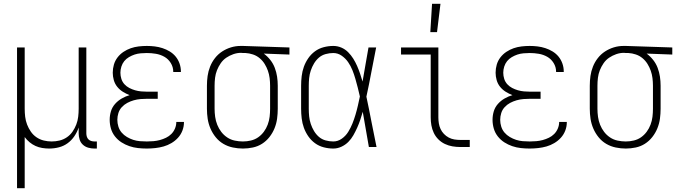

<svg xmlns="http://www.w3.org/2000/svg" viewBox="-20 -768 3540 1003"><path d="M69 215V-520H109V-200Q109 -179 111.5 -158Q114 -137 121.5 -117.5Q129 -98 141 -80.5Q153 -63 170.5 -51Q188 -39 208.5 -34Q229 -29 250 -29Q271 -29 291.5 -34Q312 -39 329.5 -51Q347 -63 359 -80.5Q371 -98 378.5 -117.5Q386 -137 388.5 -158Q391 -179 391 -200V-520H431V-71Q431 -63 433.5 -54.5Q436 -46 442 -40Q448 -34 456.5 -31.5Q465 -29 473 -29H486V8H473Q457 8 441 3.5Q425 -1 413 -12Q401 -23 396 -39Q391 -55 391 -71V-102Q383 -78 368.5 -56.5Q354 -35 333.5 -20Q313 -5 288 1.5Q263 8 237 8Q219 8 200.5 5Q182 2 165.5 -5.5Q149 -13 134.5 -25Q120 -37 109 -52V215Z M747 8Q724 8 701 5.5Q678 3 656 -4.5Q634 -12 614.5 -24.5Q595 -37 580.5 -55.5Q566 -74 559.5 -96.5Q553 -119 553 -142Q553 -165 559.5 -186.5Q566 -208 581 -225Q596 -242 616 -253.5Q636 -265 657 -271Q639 -278 622 -288.5Q605 -299 592.5 -314.5Q580 -330 574.5 -349.5Q569 -369 569 -388Q569 -410 575 -430.5Q581 -451 594 -468Q607 -485 625 -497Q643 -509 663 -516Q683 -523 704.5 -525.5Q726 -528 747 -528Q768 -528 788.5 -525.5Q809 -523 829 -516.5Q849 -510 867 -499Q885 -488 898 -472Q911 -456 918 -436Q925 -416 925 -395V-392H885V-394Q885 -418 872 -439Q859 -460 838.5 -471.5Q818 -483 794.5 -487Q771 -491 747 -491Q731 -491 714.5 -489.5Q698 -488 683 -483Q668 -478 653.5 -469.5Q639 -461 629 -448.5Q619 -436 614 -420Q609 -404 609 -388Q609 -372 614 -356Q619 -340 630 -328Q641 -316 655.5 -308.5Q670 -301 685.5 -296.5Q701 -292 717.5 -290.5Q734 -289 750 -289H804V-252H750Q732 -252 714 -250.5Q696 -249 678.5 -244Q661 -239 645 -230.5Q629 -222 616.5 -208.5Q604 -195 598.5 -177.5Q593 -160 593 -142Q593 -124 598.5 -106.5Q604 -89 615.5 -75.5Q627 -62 643 -52.5Q659 -43 676 -37.5Q693 -32 711 -30.5Q729 -29 747 -29Q764 -29 781.5 -30.5Q799 -32 815.5 -36.5Q832 -41 847.5 -48.5Q863 -56 875 -68Q887 -80 894 -96.5Q901 -113 901 -130V-131H941V-129Q941 -107 933 -86Q925 -65 910 -48.5Q895 -32 875.5 -20.5Q856 -9 835 -3Q814 3 791.5 5.5Q769 8 747 8Z M1249 8Q1223 8 1196.5 2.5Q1170 -3 1147 -16.5Q1124 -30 1107 -51Q1090 -72 1079.5 -96.5Q1069 -121 1065 -147Q1061 -173 1061 -200V-320Q1061 -346 1064.5 -371Q1068 -396 1077.5 -420Q1087 -444 1103 -464.5Q1119 -485 1140.5 -499Q1162 -513 1186.5 -520.5Q1211 -528 1237 -528H1250L1492 -520V-483L1358 -488Q1377 -474 1392 -455Q1407 -436 1415.5 -413.5Q1424 -391 1427.5 -367.5Q1431 -344 1431 -320V-200Q1431 -174 1427.5 -148Q1424 -122 1414 -97.5Q1404 -73 1387.5 -52Q1371 -31 1349 -17Q1327 -3 1301 2.5Q1275 8 1249 8ZM1249 -29Q1270 -29 1291 -34Q1312 -39 1329 -51Q1346 -63 1358.5 -80Q1371 -97 1378.5 -117Q1386 -137 1388.5 -158Q1391 -179 1391 -200V-320Q1391 -340 1388.5 -360Q1386 -380 1379.5 -398.5Q1373 -417 1362.5 -434Q1352 -451 1336.5 -464Q1321 -477 1301.5 -483.5Q1282 -490 1263 -491H1250Q1247 -491 1244.5 -491.5Q1242 -492 1240 -492Q1219 -492 1199 -485Q1179 -478 1162 -466.5Q1145 -455 1133 -437.5Q1121 -420 1113.5 -401Q1106 -382 1103.5 -361.5Q1101 -341 1101 -320V-200Q1101 -179 1104 -157.5Q1107 -136 1115 -116Q1123 -96 1136 -79Q1149 -62 1167 -50Q1185 -38 1206.5 -33.5Q1228 -29 1249 -29Z M1721 8Q1696 8 1671 1.5Q1646 -5 1625.5 -20Q1605 -35 1590.5 -56Q1576 -77 1567.5 -100.5Q1559 -124 1556 -149.5Q1553 -175 1553 -200V-320Q1553 -345 1556 -370.5Q1559 -396 1567.5 -419.5Q1576 -443 1590.5 -464Q1605 -485 1625.5 -500Q1646 -515 1671 -521.5Q1696 -528 1721 -528Q1743 -528 1763 -519.5Q1783 -511 1798.5 -495.5Q1814 -480 1825.5 -461.5Q1837 -443 1845.5 -423.5Q1854 -404 1861 -383.5Q1868 -363 1874 -342Q1882 -387 1889.5 -431.5Q1897 -476 1905 -520H1945Q1932 -456 1920 -391.5Q1908 -327 1894 -263Q1908 -198 1920.5 -132Q1933 -66 1947 0H1907Q1899 -46 1891 -92Q1883 -138 1875 -184Q1869 -163 1862 -142Q1855 -121 1846 -101Q1837 -81 1826 -61.5Q1815 -42 1799.5 -26.5Q1784 -11 1763.5 -1.5Q1743 8 1721 8ZM1721 -29Q1745 -29 1765.5 -43.5Q1786 -58 1799 -79Q1812 -100 1821 -122.5Q1830 -145 1837 -168.5Q1844 -192 1849.5 -216Q1855 -240 1860 -264Q1855 -287 1849 -310Q1843 -333 1836.5 -356Q1830 -379 1821 -401.5Q1812 -424 1798.5 -443.5Q1785 -463 1765 -477Q1745 -491 1721 -491Q1701 -491 1681 -485.5Q1661 -480 1646 -467Q1631 -454 1620.5 -436.5Q1610 -419 1603.5 -399.5Q1597 -380 1595 -360Q1593 -340 1593 -320V-200Q1593 -180 1595 -160Q1597 -140 1603.5 -120.5Q1610 -101 1620.5 -83.5Q1631 -66 1646 -53Q1661 -40 1681 -34.5Q1701 -29 1721 -29Z M2385 0Q2364 0 2343.5 -3.5Q2323 -7 2304 -16Q2285 -25 2270 -40Q2255 -55 2246 -74Q2237 -93 2233.5 -113.5Q2230 -134 2230 -155V-483H2075V-520H2270V-155Q2270 -139 2272.5 -123.5Q2275 -108 2281.5 -94Q2288 -80 2299 -68.5Q2310 -57 2324 -49.5Q2338 -42 2353.5 -39.5Q2369 -37 2385 -37H2434V0ZM2228 -600 2237 -748H2281L2263 -600Z M2747 8Q2724 8 2701 5.5Q2678 3 2656 -4.5Q2634 -12 2614.5 -24.5Q2595 -37 2580.5 -55.5Q2566 -74 2559.5 -96.5Q2553 -119 2553 -142Q2553 -165 2559.5 -186.5Q2566 -208 2581 -225Q2596 -242 2616 -253.5Q2636 -265 2657 -271Q2639 -278 2622 -288.5Q2605 -299 2592.5 -314.5Q2580 -330 2574.5 -349.5Q2569 -369 2569 -388Q2569 -410 2575 -430.5Q2581 -451 2594 -468Q2607 -485 2625 -497Q2643 -509 2663 -516Q2683 -523 2704.5 -525.5Q2726 -528 2747 -528Q2768 -528 2788.5 -525.5Q2809 -523 2829 -516.5Q2849 -510 2867 -499Q2885 -488 2898 -472Q2911 -456 2918 -436Q2925 -416 2925 -395V-392H2885V-394Q2885 -418 2872 -439Q2859 -460 2838.5 -471.5Q2818 -483 2794.5 -487Q2771 -491 2747 -491Q2731 -491 2714.5 -489.5Q2698 -488 2683 -483Q2668 -478 2653.5 -469.5Q2639 -461 2629 -448.5Q2619 -436 2614 -420Q2609 -404 2609 -388Q2609 -372 2614 -356Q2619 -340 2630 -328Q2641 -316 2655.5 -308.5Q2670 -301 2685.5 -296.5Q2701 -292 2717.5 -290.5Q2734 -289 2750 -289H2804V-252H2750Q2732 -252 2714 -250.5Q2696 -249 2678.5 -244Q2661 -239 2645 -230.5Q2629 -222 2616.5 -208.5Q2604 -195 2598.5 -177.5Q2593 -160 2593 -142Q2593 -124 2598.5 -106.5Q2604 -89 2615.5 -75.5Q2627 -62 2643 -52.5Q2659 -43 2676 -37.5Q2693 -32 2711 -30.5Q2729 -29 2747 -29Q2764 -29 2781.5 -30.5Q2799 -32 2815.5 -36.5Q2832 -41 2847.5 -48.5Q2863 -56 2875 -68Q2887 -80 2894 -96.5Q2901 -113 2901 -130V-131H2941V-129Q2941 -107 2933 -86Q2925 -65 2910 -48.5Q2895 -32 2875.5 -20.5Q2856 -9 2835 -3Q2814 3 2791.5 5.5Q2769 8 2747 8Z M3249 8Q3223 8 3196.5 2.5Q3170 -3 3147 -16.5Q3124 -30 3107 -51Q3090 -72 3079.5 -96.5Q3069 -121 3065 -147Q3061 -173 3061 -200V-320Q3061 -346 3064.5 -371Q3068 -396 3077.5 -420Q3087 -444 3103 -464.5Q3119 -485 3140.5 -499Q3162 -513 3186.5 -520.5Q3211 -528 3237 -528H3250L3492 -520V-483L3358 -488Q3377 -474 3392 -455Q3407 -436 3415.5 -413.5Q3424 -391 3427.5 -367.5Q3431 -344 3431 -320V-200Q3431 -174 3427.5 -148Q3424 -122 3414 -97.5Q3404 -73 3387.5 -52Q3371 -31 3349 -17Q3327 -3 3301 2.5Q3275 8 3249 8ZM3249 -29Q3270 -29 3291 -34Q3312 -39 3329 -51Q3346 -63 3358.5 -80Q3371 -97 3378.5 -117Q3386 -137 3388.5 -158Q3391 -179 3391 -200V-320Q3391 -340 3388.5 -360Q3386 -380 3379.5 -398.5Q3373 -417 3362.5 -434Q3352 -451 3336.5 -464Q3321 -477 3301.5 -483.5Q3282 -490 3263 -491H3250Q3247 -491 3244.5 -491.5Q3242 -492 3240 -492Q3219 -492 3199 -485Q3179 -478 3162 -466.5Q3145 -455 3133 -437.5Q3121 -420 3113.5 -401Q3106 -382 3103.5 -361.5Q3101 -341 3101 -320V-200Q3101 -179 3104 -157.5Q3107 -136 3115 -116Q3123 -96 3136 -79Q3149 -62 3167 -50Q3185 -38 3206.5 -33.5Q3228 -29 3249 -29Z"/></svg>

Font: Iosevka Curly Extralight
Style: Regular
Weight: 200
Monospace: yes
Designer: Belleve Invis
Foundry: Belleve Invis
Version: Version 22.1.2; ttfautohint (v1.8.4)